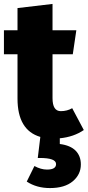

<svg xmlns="http://www.w3.org/2000/svg" viewBox="-20 -687 446 976"><path d="M234 269Q166 269 116 236L155 157Q188 175 219 175Q265 175 265 147Q265 116 182 116H172L185 9Q69 -25 69 -186V-411H0V-533H69V-646L247 -667V-533H368L350 -411H247V-188Q247 -122 289 -122Q321 -122 347 -137L406 -26Q355 9 284 16V45Q338 52 364.5 79Q391 106 391 149Q391 200 350 234.5Q309 269 234 269Z"/></svg>

Font: Trujillo ExtraBold
Style: Regular
Weight: 800
Designer: Fira Sans original fonts by bBox Type GmbH, Carrois Corporate GbR, & Edenspiekermann AG / Changes by Cristiano Sobral
Foundry: Fira Sans original fonts by bBox Type GmbH, Carrois Corporate GbR, & Edenspiekermann AG / Changes by Cristiano Sobral
Version: Version 4.301;July 28, 2020;FontCreator 13.0.0.2655 64-bit